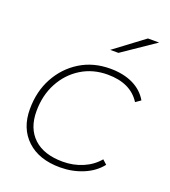

<svg xmlns="http://www.w3.org/2000/svg" viewBox="-133 -818 814 918"><g transform="rotate(20 274.5 -358.5)"><path d="M277 3Q170 3 108.5 -54.5Q47 -112 47 -210Q47 -300 85.5 -370.5Q124 -441 190.5 -482Q257 -523 343 -523Q410 -523 459 -499.5Q508 -476 534 -431L508 -413Q458 -492 341 -492Q266 -492 207 -455.5Q148 -419 114 -355.5Q80 -292 80 -211Q80 -124 132 -75.5Q184 -27 280 -27Q334 -27 381 -47Q428 -67 459 -104L481 -84Q448 -42 393.5 -19.5Q339 3 277 3ZM311 -607 462 -720H519L353 -607Z"/></g></svg>

Font: Montserrat ExtraLight
Style: Italic
Weight: 200
Italic angle: -11.3°
Designer: Julieta Ulanovsky
Foundry: Julieta Ulanovsky
Version: Version 9.000; ttfautohint (v1.8.4.7-5d5b)